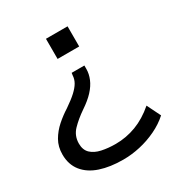

<svg xmlns="http://www.w3.org/2000/svg" viewBox="-162 -612 862 916"><g transform="rotate(-30 268.5 -154.0)"><path d="M254 188Q182 188 128 170Q74 152 44 114.5Q14 77 14 22Q14 -21 33 -54Q52 -87 81.5 -113Q111 -139 143 -159Q181 -185 202 -204.5Q223 -224 233.5 -242Q244 -260 245 -280L247 -294H317V-275Q317 -248 305.5 -220.5Q294 -193 270 -167Q246 -141 207 -115Q166 -87 137 -57Q108 -27 108 16Q108 51 128.5 70.5Q149 90 184 97.5Q219 105 260 105Q318 105 372.5 84.5Q427 64 478 20L515 95Q482 125 438 146Q394 167 347 177.5Q300 188 254 188ZM222 -385V-496H341V-385Z"/></g></svg>

Font: Nunito Sans 7pt SemiExpanded
Style: Regular
Weight: 400
Width: 6
Designer: Vernon Adams
Foundry: Vernon Adams
Version: Version 3.101;gftools[0.9.27]